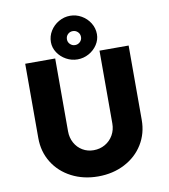

<svg xmlns="http://www.w3.org/2000/svg" viewBox="-98 -1009 963 1097"><g transform="rotate(-10 383.0 -460.0)"><path d="M83.2 -269V-700.4H257.2V-278Q257.2 -240.6 273.8 -210.4Q290.4 -180.2 319.2 -163.1Q347.9 -146 383.2 -146Q419.9 -146 449.6 -163.1Q479.4 -180.2 496.8 -210.3Q514.2 -240.5 514.2 -278V-700.4H683.2V-269Q683.2 -190.4 644.5 -127.7Q605.9 -65 537.2 -29.5Q468.6 6 383.2 6Q297.8 6 229.2 -29.5Q160.7 -65 121.9 -127.7Q83.2 -190.4 83.2 -269ZM249.2 -796.1Q249.2 -831 267.5 -860.7Q285.8 -890.4 316.7 -908.2Q347.6 -926 383 -926Q417.8 -926 448.5 -908.4Q479.2 -890.8 497.7 -860.9Q516.2 -831 516.2 -796Q516.2 -763.8 497.7 -735.3Q479.2 -706.8 448.5 -689.9Q417.8 -673 383 -673Q348.2 -673 317.5 -689.9Q286.8 -706.8 268 -735.2Q249.2 -763.7 249.2 -796.1ZM423.8 -795.9Q423.8 -813.8 411.7 -825.4Q399.6 -837 382.8 -837Q366 -837 354.1 -825.5Q342.2 -813.9 342.2 -796Q342.2 -779.4 354.3 -767.7Q366.4 -756 382.9 -756Q399.6 -756 411.7 -767.7Q423.8 -779.4 423.8 -795.9Z"/></g></svg>

Font: Easer Grotesk Variable
Style: Regular
Weight: 400
Designer: Boardeaser, Bonnie Shaver-Troup, Thomas Jockin
Foundry: Lexend
Version: Version 1.001;Glyphs 3.1.2 (3151)